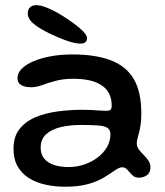

<svg xmlns="http://www.w3.org/2000/svg" viewBox="-20 -677 642 746"><path d="M233.5 48.5Q193 48.5 156.8 40.5Q120.5 32.5 92.5 15Q64.5 -2.5 48.5 -30.5Q32.5 -58.5 32.5 -99Q32.5 -145 55 -174.5Q77.5 -204 116.2 -220.8Q155 -237.5 203.5 -244Q252 -250.5 304 -250.5Q320 -250.5 336.5 -249.5Q353 -248.5 367.8 -247.5Q382.5 -246.5 392 -246.5Q405 -246.5 409.5 -250.8Q414 -255 414 -265.5Q414 -285 409.2 -300Q404.5 -315 395.5 -326.5Q386.5 -338 374 -346Q354 -359.5 325.8 -365.2Q297.5 -371 265 -371Q226.5 -371 196.8 -363Q167 -355 144 -346.5Q121 -338 102 -338Q76 -338 62 -346.5Q48 -355 48 -374Q48 -393.5 64.5 -410Q81 -426.5 110.2 -439Q139.5 -451.5 178.2 -458.5Q217 -465.5 261 -465.5Q349.5 -465.5 409.2 -443.2Q469 -421 499 -371.2Q529 -321.5 529 -237.5Q529 -212.5 526.5 -194Q524 -175.5 520.2 -161.8Q516.5 -148 514 -138Q511.5 -128 511.5 -119.5Q511.5 -107.5 519.2 -96.8Q527 -86 537.8 -75.5Q548.5 -65 556.5 -53.2Q564.5 -41.5 564.5 -27Q564.5 -5.5 550.5 4Q536.5 13.5 519.5 13.5Q504 13.5 493.8 3.2Q483.5 -7 475.2 -17Q467 -27 455 -27Q448 -27 439.8 -23Q431.5 -19 419.5 -10.5Q404.5 0.5 381.2 14.2Q358 28 322 38.2Q286 48.5 233.5 48.5ZM247 -28Q278 -28 307 -37.8Q336 -47.5 359 -64.8Q382 -82 395.5 -105.2Q409 -128.5 409 -155.5Q409 -172.5 397.8 -180Q386.5 -187.5 361 -189.5Q335.5 -191.5 293.5 -191.5Q252 -191.5 216.5 -183.2Q181 -175 159.5 -155.8Q138 -136.5 138 -103.5Q138 -78 151 -61.5Q164 -45 188.5 -36.5Q213 -28 247 -28ZM293 -507.5Q269.5 -507.5 232 -521.5Q194.5 -535.5 158.5 -554Q125 -571.5 106.5 -588.2Q88 -605 88 -624.5Q88 -641 97 -649Q106 -657 121.5 -657Q139 -657 166.8 -645.2Q194.5 -633.5 221.5 -616.5Q263 -590.5 290.5 -567Q318 -543.5 318 -529Q318 -517.5 311 -512.5Q304 -507.5 293 -507.5Z"/></svg>

Font: Gluten Thin
Style: Regular
Weight: 400
Version: Version 1.300